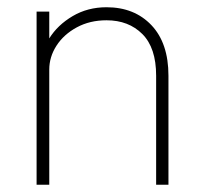

<svg xmlns="http://www.w3.org/2000/svg" viewBox="-20 -510 567 530"><path d="M81 0V-478H116V-404Q139 -441 180.5 -465.5Q222 -490 274 -490Q351 -490 398 -440.5Q445 -391 445 -301V0H411V-301Q411 -378 373 -416Q335 -454 274 -454Q228 -454 192 -434.5Q156 -415 136 -384Q116 -353 116 -318V0Z"/></svg>

Font: Zen Kaku Gothic Antique Light
Style: Regular
Weight: 300
Designer: Yoshimichi Ohira
Foundry: Positype
Version: Version 1.001